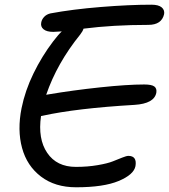

<svg xmlns="http://www.w3.org/2000/svg" viewBox="-20 -730 720 818"><path d="M161.1 -236.8Q159.2 -235.8 154.8 -235.8Q140.6 -138.2 181.2 -78.6Q221.7 -19 303.2 -19Q353.5 -19 396 -26.4Q438.5 -33.7 460.4 -42.5Q482.4 -51.3 500.7 -58.6Q519 -65.9 526.9 -65.9Q564.5 -65.9 557.1 -22Q549.8 14.2 485.6 41Q421.4 67.9 304.2 67.9Q214.4 67.9 154.5 22.2Q94.7 -23.4 74 -99.6Q53.2 -175.8 71.8 -269Q86.9 -343.8 122.6 -417Q158.2 -490.2 206.1 -553.2Q228 -582 243.2 -596.2Q216.8 -594.2 207 -594.2Q178.7 -594.2 165.3 -605.5Q151.9 -616.7 155.8 -634.8Q158.2 -647.5 168.2 -658.2Q178.2 -668.9 194.8 -672.9Q288.6 -690.4 409.4 -700.2Q530.3 -710 625 -710Q655.3 -710 668.7 -698.7Q682.1 -687.5 679.2 -669.9Q668.9 -624 611.8 -624Q461.9 -624 335.9 -607.9Q332.5 -596.7 321.8 -583Q222.7 -460.4 176.8 -326.2Q184.6 -328.1 188 -328.1Q289.1 -345.2 405.5 -357.7Q522 -370.1 594.2 -370.1Q626 -370.1 637.5 -361.6Q648.9 -353 646 -335Q637.2 -288.6 553.2 -283.2Q305.2 -268.6 161.1 -236.8Z"/></svg>

Font: Shantell Sans Irregular Bouncy
Style: Italic
Weight: 400
Italic angle: -11.31°
Designer: Stephen Nixon, Anya Danilova, Shantell Martin
Foundry: Arrow Type
Version: Version 1.006;[9816181b4]